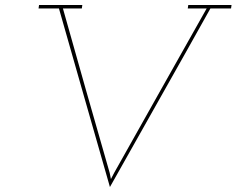

<svg xmlns="http://www.w3.org/2000/svg" viewBox="-20 -720 951 772"><path d="M137 -700 135 -686H217Q268 -505 319.5 -326.5Q371 -148 422 32Q523 -148 624 -326.5Q725 -505 826 -686H909L911 -700H737L735 -686H811Q717 -519 624.5 -355Q532 -191 439 -25L426 0L421 -25Q373 -191 326.5 -355Q280 -519 233 -686H309L311 -700Z"/></svg>

Font: Josefin Slab Thin
Style: Italic
Weight: 100
Italic angle: -12°
Designer: Santiago Orozco
Foundry: Typemade
Version: Version 2.000